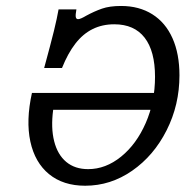

<svg xmlns="http://www.w3.org/2000/svg" viewBox="-20 -602 648 634"><path d="M85.5 -295.2H521L509.7 -239.5H155.6Q147.6 -179.8 158.9 -135.5Q170.2 -91.1 198.8 -67.3Q227.4 -43.5 271 -43.5Q329 -43.5 379.8 -84.7Q430.6 -125.8 461.3 -196Q491.9 -266.1 491.9 -348.4Q491.9 -433.1 457.7 -477.4Q423.4 -521.8 357.3 -521.8Q317.7 -521.8 285.9 -506Q254 -490.3 229 -458.1Q204 -425.8 184.7 -377.4H125.8Q147.6 -457.3 158.1 -500Q168.5 -542.7 173.4 -571H232.3Q229 -553.2 230.2 -546Q231.5 -538.7 237.9 -538.7Q241.9 -538.7 249.2 -541.9Q256.5 -545.2 264.5 -550Q291.1 -564.5 316.5 -573.4Q341.9 -582.3 379.8 -582.3Q439.5 -582.3 483.1 -554.8Q526.6 -527.4 549.6 -475.8Q572.6 -424.2 572.6 -353.2Q572.6 -255.6 530.2 -171.8Q487.9 -87.9 416.5 -38.3Q345.2 11.3 261.3 11.3Q188.7 11.3 141.9 -27Q95.2 -65.3 80.2 -134.7Q65.3 -204 85.5 -295.2Z"/></svg>

Font: Playfair Micro SmCond SmLight
Style: Italic
Weight: 360
Width: 4
Italic angle: -15.6°
Designer: Claus Eggers Sørensen
Foundry: Claus Eggers Sørensen
Version: Version 2.203;Glyphs 3.3 (3326)